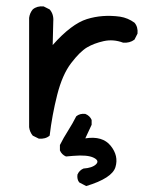

<svg xmlns="http://www.w3.org/2000/svg" viewBox="-20 -467 540 621"><path d="M258.8 134.8 236.3 123Q228.5 113.3 230.5 97.7Q236.3 84 250 78.1Q278.3 76.2 290.5 64.5Q302.7 52.7 282.7 43Q262.7 33.2 216.8 37.1L193.4 39.1Q179.7 33.2 173.8 19.5V2Q185.5 -21.5 200.2 -44.4Q214.8 -67.4 226.6 -90.8Q238.3 -100.6 255.9 -98.6Q270.5 -92.8 276.4 -79.1V-63.5L255.9 -19.5Q311.5 -28.3 337.9 4.4Q364.3 37.1 353.5 73.2Q342.8 109.4 258.8 134.8ZM105.5 -18.6 85.9 -28.3Q76.2 -40 74.2 -55.7V-409.2Q76.2 -424.8 85.9 -436.5Q99.6 -448.2 121.1 -446.3L140.6 -436.5Q154.3 -420.9 152.3 -397.5L150.4 -321.3Q210.9 -389.6 261.2 -405.3Q311.5 -420.9 368.2 -413.1Q393.6 -409.2 415 -393.6Q426.8 -379.9 424.8 -358.4L415 -338.9Q399.4 -327.1 377.9 -329.1Q346.7 -340.8 315.4 -334Q284.2 -327.1 261.2 -313.5Q238.3 -299.8 210 -262.7Q181.6 -225.6 165 -160.2Q148.4 -94.7 140.6 -28.3Q127 -16.6 105.5 -18.6Z"/></svg>

Font: JasonHandwriting4
Style: Regular
Weight: 400
Version: Version 1.01.21